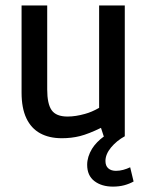

<svg xmlns="http://www.w3.org/2000/svg" viewBox="-20 -506 551 713"><path d="M209.5 7.3Q162.6 7.3 129.2 -11Q95.7 -29.3 77.9 -66.9Q60.1 -104.5 60.1 -162.1V-485.8H155.3V-173.8Q155.3 -120.1 171.9 -96.7Q188.5 -73.2 231 -73.2Q260.7 -73.2 295.4 -83Q320.8 -89.8 348.1 -105.5V-485.8H443.4V0Q413.1 16.6 392.3 41.7Q371.6 66.9 371.6 91.8Q371.6 109.9 382.1 119.1Q392.6 128.4 410.6 128.4Q423.8 128.4 437.5 124.8Q451.2 121.1 463.4 115.2L476.1 168Q460.4 176.8 441.4 181.9Q422.4 187 399.4 187Q357.4 187 330.6 166.5Q303.7 146 303.7 106Q303.7 76.2 321.8 46.4Q337.4 21.5 366.7 0H365.2L355 -31.2Q309.1 -8.8 277.3 -0.7Q245.6 7.3 209.5 7.3Z"/></svg>

Font: Anaheim SemiBold
Style: Regular
Weight: 600
Version: Version 2.001